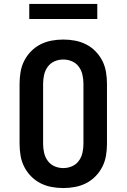

<svg xmlns="http://www.w3.org/2000/svg" viewBox="-20 -943 640 971"><path d="M300 8Q270 8 240.5 2.5Q211 -3 184.5 -16.5Q158 -30 137 -51.5Q116 -73 102.5 -99.5Q89 -126 84 -156Q79 -186 79 -215V-520Q79 -549 84 -579Q89 -609 102.5 -635.5Q116 -662 137 -683.5Q158 -705 184.5 -718.5Q211 -732 240.5 -737.5Q270 -743 300 -743Q330 -743 359.5 -737.5Q389 -732 415.5 -718.5Q442 -705 463 -683.5Q484 -662 497.5 -635.5Q511 -609 516 -579Q521 -549 521 -520V-215Q521 -186 516 -156Q511 -126 497.5 -99.5Q484 -73 463 -51.5Q442 -30 415.5 -16.5Q389 -3 359.5 2.5Q330 8 300 8ZM300 -93Q323 -93 344 -102Q365 -111 378.5 -129.5Q392 -148 397 -170.5Q402 -193 402 -215V-520Q402 -542 397 -564.5Q392 -587 378.5 -605.5Q365 -624 344 -633Q323 -642 300 -642Q277 -642 256 -633Q235 -624 221.5 -605.5Q208 -587 203 -564.5Q198 -542 198 -520V-215Q198 -193 203 -170.5Q208 -148 221.5 -129.5Q235 -111 256 -102Q277 -93 300 -93ZM128 -847V-923H472V-847Z"/></svg>

Font: Iosevka Etoile
Style: Bold
Weight: 700
Designer: Belleve Invis
Foundry: Belleve Invis
Version: Version 28.1.0; ttfautohint (v1.8.4)